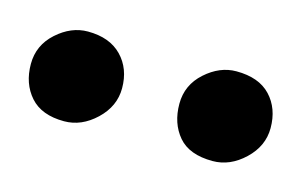

<svg xmlns="http://www.w3.org/2000/svg" viewBox="-34 -731 387 246"><g transform="rotate(15 159.0 -607.5)"><path d="M257 -548Q226 -548 211.5 -565Q197 -582 197 -608Q197 -633 216 -650Q235 -667 257 -667Q287 -667 302.5 -650.5Q318 -634 318 -608Q318 -584 299 -566Q280 -548 257 -548ZM60 -548Q30 -548 15 -565Q0 -582 0 -608Q0 -633 19 -650Q38 -667 60 -667Q89 -667 105 -650.5Q121 -634 121 -608Q121 -584 102 -566Q83 -548 60 -548Z"/></g></svg>

Font: Petrona SemiBold
Style: Regular
Weight: 600
Designer: Ringo R. Seeber
Foundry: Ringo R. Seeber
Version: Version 2.001; ttfautohint (v1.8.3)